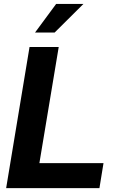

<svg xmlns="http://www.w3.org/2000/svg" viewBox="-20 -970 597 990"><path d="M11.7 0 132.3 -727.5H282.7L183.1 -128.9H513.7L492.7 0ZM160.6 -802.2 269.5 -949.7H410.2L261.7 -802.2Z"/></svg>

Font: Inter Display
Style: Bold Italic
Weight: 700
Italic angle: -9.39999°
Designer: Rasmus Andersson
Foundry: rsms
Version: Version 4.000;git-a52131595